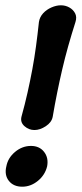

<svg xmlns="http://www.w3.org/2000/svg" viewBox="-20 -692 308 725"><path d="M110 -201Q89 -201 72.5 -215.5Q56 -230 61 -251Q74 -298 84 -342.5Q94 -387 102 -430Q110 -473 116 -517.5Q122 -562 127 -609Q130 -628 143 -642Q156 -656 174.5 -664Q193 -672 210 -672Q227 -672 241.5 -664Q256 -656 263.5 -642Q271 -628 265 -609Q250 -562 237.5 -517.5Q225 -473 215 -430Q205 -387 196 -342.5Q187 -298 179 -251Q175 -230 153 -215.5Q131 -201 110 -201ZM64 13Q31 13 13.5 -9Q-4 -31 4 -64Q10 -96 37 -118.5Q64 -141 97 -141Q129 -141 146.5 -118.5Q164 -96 158 -64Q150 -31 123 -9Q96 13 64 13Z"/></svg>

Font: Winky Sans Medium
Style: Italic
Weight: 500
Italic angle: -8.97852°
Designer: Simon Atzbach
Foundry: typofactur
Version: Version 1.205